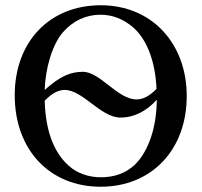

<svg xmlns="http://www.w3.org/2000/svg" viewBox="-20 -696 769 730"><path d="M690 -331C690 -529 559 -676 363 -676C168 -676 36 -537 36 -334C36 -126 169 14 363 14C555 14 690 -125 690 -331ZM575 -358C547 -329 522 -318 499 -318C427 -318 361 -423 295 -423C250 -423 210 -408 150 -354C152 -433 178 -526 219 -573C258 -618 308 -640 362 -640C409 -640 449 -623 485 -593C538 -548 571 -462 575 -358ZM576 -317C576 -214 545 -121 493 -70C458 -37 414 -22 364 -22C318 -22 274 -36 240 -67C182 -120 153 -203 150 -313C179 -343 203 -354 226 -354C295 -354 363 -249 438 -249C495 -249 543 -279 576 -317Z"/></svg>

Font: STIX Math
Style: Regular
Weight: 400
Designer: MicroPress Inc., with final additions and corrections provided by Coen Hoffman, Elsevier (retired)
Version: Version 1.1.0